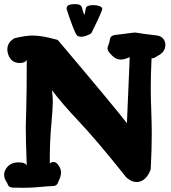

<svg xmlns="http://www.w3.org/2000/svg" viewBox="-24 -896 836 936"><path d="M608.4 -617.2Q607.4 -617.2 592.8 -611.3Q578.1 -605.5 565.4 -605.5Q542 -605.5 522.5 -625Q500 -646.5 500 -660.2Q500 -665 503.9 -674.8Q507.8 -684.6 508.8 -689.5Q509.8 -692.4 510.7 -697.8Q511.7 -703.1 512.2 -706.1Q512.7 -709 514.6 -712.9Q516.6 -716.8 519 -718.8Q521.5 -720.7 525.9 -722.7Q530.3 -724.6 537.1 -725.6Q565.4 -728.5 588.9 -731.9Q612.3 -735.4 621.1 -736.3Q629.9 -737.3 634.8 -737.3Q639.6 -737.3 647 -735.8Q654.3 -734.4 677.2 -731Q700.2 -727.5 737.3 -723.6Q758.8 -721.7 770.5 -708.5Q782.2 -695.3 782.2 -677.7Q782.2 -641.6 743.2 -623Q738.3 -620.1 734.4 -617.2Q730.5 -614.3 727.1 -613.3Q723.6 -612.3 714.8 -611.3Q710.9 -532.2 710.9 -465.8Q710.9 -422.9 713.4 -356.9Q715.8 -291 715.8 -246.1Q715.8 -164.1 710.9 -74.2Q710.9 -69.3 707 -61.5L704.1 -54.7Q701.2 -48.8 696.8 -42Q692.4 -35.2 685.5 -27.8Q678.7 -20.5 668.5 -15.1Q658.2 -9.8 646.5 -8.8H640.6Q625 -8.8 610.4 -17.6Q595.7 -26.4 590.3 -32.7Q585 -39.1 575.2 -51.8Q447.3 -211.9 361.3 -303.2Q275.4 -394.5 229.5 -456.1Q233.4 -421.9 233.4 -399.4Q233.4 -368.2 226.1 -287.1Q218.8 -206.1 218.8 -128.9V-97.7Q224.6 -106.4 237.3 -106.4Q252 -106.4 264.6 -85Q273.4 -71.3 273.4 -54.7Q273.4 -44.9 270.5 -35.2Q267.6 -25.4 263.7 -17.6L260.7 -10.7Q254.9 9.8 237.3 10.7Q210 11.7 169.4 15.6Q128.9 19.5 91.8 19.5Q58.6 19.5 35.2 18.6Q24.4 16.6 19.5 12.2Q14.6 7.8 11.7 -2.9L9.8 -5.9Q7.8 -7.8 5.9 -11.7Q3.9 -15.6 1.5 -20.5Q-1 -25.4 -2.4 -31.7Q-3.9 -38.1 -3.9 -43.9Q-3.9 -61.5 7.8 -77.1Q27.3 -104.5 66.4 -104.5Q100.6 -104.5 106.4 -87.9Q101.6 -216.8 101.6 -274.4Q101.6 -284.2 104 -366.7Q106.4 -449.2 106.4 -604.5Q98.6 -588.9 72.3 -588.9Q31.2 -588.9 16.6 -628.9Q11.7 -643.6 11.7 -653.3Q11.7 -691.4 47.9 -710Q48.8 -710 50.3 -710.4Q51.8 -710.9 52.7 -710.9Q101.6 -722.7 136.7 -722.7Q179.7 -722.7 251 -703.1Q257.8 -702.1 262.7 -695.3Q559.6 -343.8 594.7 -294.9ZM387.7 -822.3Q393.6 -847.7 394.5 -855.5Q397.5 -871.1 431.6 -871.1Q448.2 -871.1 461.4 -866.2Q474.6 -861.3 474.6 -851.6Q474.6 -850.6 473.6 -847.7Q459 -808.6 421.9 -735.4Q419.9 -732.4 416 -730.5Q388.7 -716.8 375 -716.8Q353.5 -716.8 348.6 -726.6Q335 -751 316.4 -804.7Q306.6 -832 300.8 -851.6Q300.8 -853.5 300.8 -855.5Q300.8 -876 340.8 -876Q368.2 -876 373 -864.3Q375 -861.3 377 -853.5Q378.9 -845.7 381.8 -836.9Q384.8 -828.1 387.7 -822.3Z"/></svg>

Font: Essays1743
Style: Bold
Weight: 700
Designer: Based on the typeface in a 1743 English translation of the essays of Montaigne.  PostScript/TrueType font designed by Jo
Version: Version 002.100